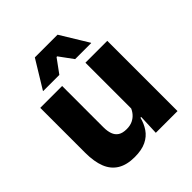

<svg xmlns="http://www.w3.org/2000/svg" viewBox="-192 -813 950 950"><g transform="rotate(-45 283.0 -338.0)"><path d="M199.5 -491.5V-202.5Q199.5 -175.5 206.5 -155.8Q213.5 -136 230 -125.2Q246.5 -114.5 275 -114.5Q299 -114.5 316.8 -123Q334.5 -131.5 346.8 -146Q359 -160.5 365 -178L388.5 -106.5H362.5Q354.5 -73.5 336.2 -46.5Q318 -19.5 286.2 -4Q254.5 11.5 205 11.5Q150.5 11.5 115.2 -9.8Q80 -31 63.2 -73Q46.5 -115 46.5 -178V-491.5ZM515.5 -491.5V0H363.5L368.5 -123L362.5 -137V-491.5ZM204 -687H363L451.5 -542V-540H339L286 -612.5H281.5L228.5 -540H115.5V-542Z"/></g></svg>

Font: Anek Gurmukhi Medium
Style: Bold
Weight: 700
Version: Version 1.003